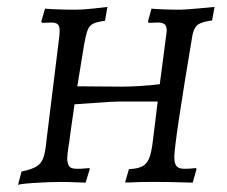

<svg xmlns="http://www.w3.org/2000/svg" viewBox="-20 -525 654 554"><path d="M483 -72Q483 -53 489.5 -45.5Q496 -38 512 -38Q524 -38 533.5 -39Q543 -40 546 -40L547 -37L536 2Q526 2 497.5 1Q469 0 438 0H411Q380 0 367 1Q359 1 351.5 1.5Q344 2 341 1L352 -37Q376 -38 389.5 -44.5Q403 -51 410 -67.5Q417 -84 421 -118L435 -232H323Q308 -232 260 -228.5Q212 -225 195 -224L182 -133Q180 -113 178 -104Q174 -78 174 -68Q174 -61 175 -58Q177 -46 183 -42Q189 -38 203 -38Q215 -38 225 -39Q235 -40 238 -40L239 -37L227 2Q220 2 199 1Q178 0 155 0Q119 0 76 3Q33 6 32 9L42 -30Q71 -36 85 -44.5Q99 -53 105 -69.5Q111 -86 114 -119L151 -419Q152 -426 152 -437Q152 -450 146.5 -455Q141 -460 127 -460L102 -459L99 -463L110 -500Q120 -499 146 -498Q172 -497 198 -497Q220 -497 250.5 -500.5Q281 -504 290 -505L283 -465Q259 -462 248.5 -456.5Q238 -451 233 -438.5Q228 -426 223 -398L203 -276L329 -275Q381 -275 441 -282L459 -419Q461 -433 461 -437Q461 -450 455 -455Q449 -460 435 -460L409 -459L407 -463L417 -500Q426 -499 451 -498Q476 -497 501 -497Q524 -498 556.5 -501Q589 -504 599 -505L592 -466Q561 -462 550 -453Q539 -444 535 -422Q483 -112 483 -72Z"/></svg>

Font: Alegreya SC
Style: Italic
Weight: 400
Italic angle: -7°
Designer: Juan Pablo del Peral
Foundry: Huerta Tipografica
Version: Version 2.007; ttfautohint (v1.6)